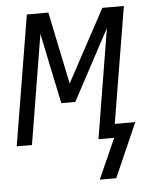

<svg xmlns="http://www.w3.org/2000/svg" viewBox="-50 -562 601 765"><g transform="rotate(-5 250.0 -179.5)"><path d="M318 161 390 0H327L399 -438L248 -156H192L133 -438L61 0H0L86 -520H172L232 -231L388 -520H474L397 -55H479L384 161Z"/></g></svg>

Font: Iosevka SS18 Light
Style: Italic
Weight: 300
Italic angle: -9°
Monospace: yes
Designer: Belleve Invis
Foundry: Belleve Invis
Version: Version 25.1.1; ttfautohint (v1.8.4)